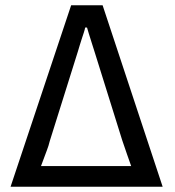

<svg xmlns="http://www.w3.org/2000/svg" viewBox="-20 -706 660 726"><path d="M20 0 249 -686H368L595 0ZM135 -78H476Q470 -95 460 -123.5Q450 -152 442 -176L337 -512Q333 -525 327 -543.5Q321 -562 316 -578.5Q311 -595 309 -602H302Q301 -595 297 -583Q293 -571 288.5 -557Q284 -543 280.5 -531.5Q277 -520 275 -513L168 -172Q164 -155 157 -137Q150 -119 144.5 -103.5Q139 -88 135 -78Z"/></svg>

Font: Archivo SemiCondensed
Style: Regular
Weight: 400
Width: 4
Designer: Hector Gatti
Foundry: Omnibus-Type
Version: Version 2.001